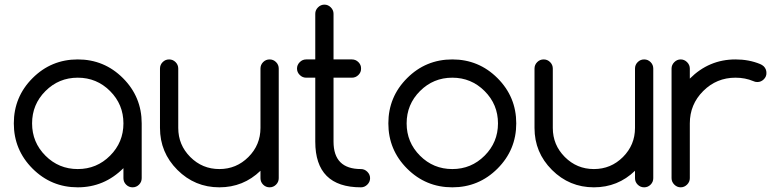

<svg xmlns="http://www.w3.org/2000/svg" viewBox="-20 -801 3321 821"><path d="M507.8 -82Q425.8 0 312.5 0Q199.2 0 119.1 -80.1Q39.1 -160.2 39.1 -273.4Q39.1 -386.7 119.1 -466.8Q199.2 -546.9 312.5 -546.9Q425.8 -546.9 505.9 -466.8Q585.9 -386.7 585.9 -273.4V-39.1Q585.9 -22.9 574.5 -11.5Q563 0 546.9 0Q530.8 0 519.3 -11.5Q507.8 -22.9 507.8 -39.1ZM450.7 -411.6Q393.6 -468.8 312.5 -468.8Q231.4 -468.8 174.3 -411.6Q117.2 -354.5 117.2 -273.4Q117.2 -192.4 174.3 -135.3Q231.4 -78.1 312.5 -78.1Q393.6 -78.1 450.7 -135.3Q507.8 -192.4 507.8 -273.4Q507.8 -354.5 450.7 -411.6Z M1171.9 -39.1Q1171.9 -22.9 1160.4 -11.5Q1148.9 0 1132.8 0Q1116.7 0 1105.2 -11.5Q1093.8 -22.9 1093.8 -39.1V-70.8Q1020.5 0 918 0Q813 0 738.5 -74.5Q664.1 -148.9 664.1 -253.9V-507.8Q664.1 -523.9 675.5 -535.4Q687 -546.9 703.1 -546.9Q719.2 -546.9 730.7 -535.4Q742.2 -523.9 742.2 -507.8V-253.9Q742.2 -181.2 793.7 -129.6Q845.2 -78.1 918 -78.1Q990.7 -78.1 1042.2 -129.6Q1093.8 -181.2 1093.8 -253.9V-507.8Q1093.8 -523.9 1105.2 -535.4Q1116.7 -546.9 1132.8 -546.9Q1148.9 -546.9 1160.4 -535.4Q1171.9 -523.9 1171.9 -507.8Z M1523.4 -78.1Q1539.1 -78.1 1550.8 -66.4Q1562.5 -54.7 1562.5 -39.1Q1562.5 -23.4 1550.8 -11.7Q1539.1 0 1523.4 0Q1328.1 0 1328.1 -195.3V-468.8H1289.1Q1273.4 -468.8 1261.7 -480.5Q1250 -492.2 1250 -507.8Q1250 -523.4 1261.7 -535.2Q1273.4 -546.9 1289.1 -546.9H1328.1V-742.2Q1328.1 -757.8 1339.8 -769.5Q1351.6 -781.2 1367.2 -781.2Q1382.8 -781.2 1394.5 -769.5Q1406.2 -757.8 1406.2 -742.2V-546.9H1484.9Q1501 -546.9 1512.7 -535.2Q1524.4 -523.4 1523.9 -507.8Q1524.4 -492.2 1512.7 -480.5Q1501 -468.8 1484.9 -468.8H1406.2V-195.3Q1406.2 -78.1 1523.4 -78.1Z M2052.2 -411.6Q1995.1 -468.8 1914.1 -468.8Q1833 -468.8 1775.9 -411.6Q1718.8 -354.5 1718.8 -273.4Q1718.8 -192.4 1775.9 -135.3Q1833 -78.1 1914.1 -78.1Q1995.1 -78.1 2052.2 -135.3Q2109.4 -192.4 2109.4 -273.4Q2109.4 -354.5 2052.2 -411.6ZM2107.4 -466.8Q2187.5 -386.7 2187.5 -273.4Q2187.5 -160.2 2107.4 -80.1Q2027.3 0 1914.1 0Q1800.8 0 1720.7 -80.1Q1640.6 -160.2 1640.6 -273.4Q1640.6 -386.7 1720.7 -466.8Q1800.8 -546.9 1914.1 -546.9Q2027.3 -546.9 2107.4 -466.8Z M2773.4 -39.1Q2773.4 -22.9 2762 -11.5Q2750.5 0 2734.4 0Q2718.3 0 2706.8 -11.5Q2695.3 -22.9 2695.3 -39.1V-70.8Q2622.1 0 2519.5 0Q2414.6 0 2340.1 -74.5Q2265.6 -148.9 2265.6 -253.9V-507.8Q2265.6 -523.9 2277.1 -535.4Q2288.6 -546.9 2304.7 -546.9Q2320.8 -546.9 2332.3 -535.4Q2343.8 -523.9 2343.8 -507.8V-253.9Q2343.8 -181.2 2395.3 -129.6Q2446.8 -78.1 2519.5 -78.1Q2592.3 -78.1 2643.8 -129.6Q2695.3 -181.2 2695.3 -253.9V-507.8Q2695.3 -523.9 2706.8 -535.4Q2718.3 -546.9 2734.4 -546.9Q2750.5 -546.9 2762 -535.4Q2773.4 -523.9 2773.4 -507.8Z M2851.6 -507.8Q2851.6 -523.4 2863.3 -535.2Q2875 -546.9 2890.6 -546.9Q2906.2 -546.9 2918 -535.2Q2929.7 -523.4 2929.7 -507.8V-464.8Q3011.7 -546.9 3125 -546.9Q3182.1 -546.9 3230 -527.3Q3238.8 -523.9 3246.1 -517.1Q3257.3 -505.4 3257.3 -489.3Q3257.8 -473.6 3246.1 -461.9Q3234.4 -450.2 3218.3 -450.2Q3209 -450.2 3201.2 -454.1Q3166.5 -468.8 3125 -468.8Q3043.9 -468.8 2986.8 -411.6Q2929.7 -354.5 2929.7 -273.4V-39.1Q2929.7 -23.4 2918 -11.7Q2906.2 0 2890.6 0Q2875 0 2863.3 -11.7Q2851.6 -23.4 2851.6 -39.1Z"/></svg>

Font: Comfortaa
Style: Regular
Weight: 400
Designer: Johan Aakerlund
Foundry: Johan Aakerlund
Version: Version 2.001; ttfautohint (v1.4.1)